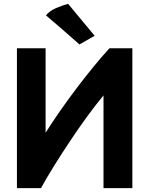

<svg xmlns="http://www.w3.org/2000/svg" viewBox="-20 -961 775 998"><path d="M193 17Q222 -36 261.5 -99.5Q301 -163 345 -229Q389 -295 433.5 -356Q478 -417 518 -465V17H668V-710H549Q510 -668 465.5 -613.5Q421 -559 376 -499.5Q331 -440 290 -381Q249 -322 217 -271V-710H68V17ZM219 -881Q263 -844 306.5 -806Q350 -768 393 -730L472 -775L334 -941Q307 -934 272.5 -919.5Q238 -905 219 -881Z"/></svg>

Font: Repo Bold
Style: Bold
Weight: 700
Designer: Stefan Peev
Foundry: Context Ltd
Version: Version 1.502